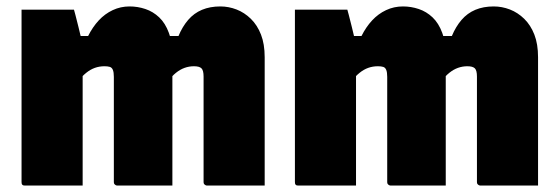

<svg xmlns="http://www.w3.org/2000/svg" viewBox="-20 -577 1740 597"><path d="M803 0Q780 0 746.5 0Q713 0 680 0Q647 0 624 0Q621 0 618.5 -1.5Q616 -3 614.5 -5Q613 -7 613 -11Q613 -46 613 -80Q613 -114 613 -146.5Q613 -179 613 -211Q613 -243 613 -275Q613 -307 613 -339Q613 -358 606.5 -364.5Q600 -371 583 -371Q568 -371 554 -366Q540 -361 527 -350.5Q514 -340 502 -324L494 -465H535Q547 -494 565 -515Q583 -536 608 -546.5Q633 -557 665 -557Q691 -557 715.5 -547.5Q740 -538 760 -518.5Q780 -499 791.5 -469.5Q803 -440 803 -399Q803 -374 803 -340.5Q803 -307 803 -267.5Q803 -228 803 -185.5Q803 -143 803 -99Q803 -74 803 -49.5Q803 -25 803 0ZM516 0Q497 0 463.5 0Q430 0 397 0Q364 0 345 0Q342 0 339.5 -1.5Q337 -3 335.5 -5Q334 -7 334 -11Q334 -46 334 -80Q334 -114 334 -146.5Q334 -179 334 -211Q334 -243 334 -275Q334 -307 334 -338Q334 -352 331 -359.5Q328 -367 321.5 -369Q315 -371 305 -371Q289 -371 275 -366Q261 -361 248 -350.5Q235 -340 221 -323L203 -465H254Q268 -493 287 -513.5Q306 -534 330.5 -545.5Q355 -557 383 -557Q408 -557 432 -549Q456 -541 475 -523Q494 -505 505 -475Q516 -445 516 -400Q516 -379 516 -339.5Q516 -300 516 -246.5Q516 -193 516 -130Q516 -67 516 0ZM237 0Q222 0 198 0Q174 0 147 0Q120 0 96 0Q72 0 58 0Q55 0 53 -0.5Q51 -1 49.5 -2.5Q48 -4 47.5 -6Q47 -8 47 -11Q47 -84 47 -157Q47 -230 47 -303Q47 -376 47 -448Q47 -474 47 -499Q47 -524 47 -547Q63 -547 88 -547Q113 -547 139 -547Q165 -547 185 -547Q205 -547 210 -547Q210 -547 214.5 -530.5Q219 -514 224 -493Q229 -472 233 -455.5Q237 -439 237 -438Q237 -366 237 -292.5Q237 -219 237 -146Q237 -73 237 0Z M1653 0Q1630 0 1596.5 0Q1563 0 1530 0Q1497 0 1474 0Q1471 0 1468.5 -1.5Q1466 -3 1464.5 -5Q1463 -7 1463 -11Q1463 -46 1463 -80Q1463 -114 1463 -146.5Q1463 -179 1463 -211Q1463 -243 1463 -275Q1463 -307 1463 -339Q1463 -358 1456.5 -364.5Q1450 -371 1433 -371Q1418 -371 1404 -366Q1390 -361 1377 -350.5Q1364 -340 1352 -324L1344 -465H1385Q1397 -494 1415 -515Q1433 -536 1458 -546.5Q1483 -557 1515 -557Q1541 -557 1565.5 -547.5Q1590 -538 1610 -518.5Q1630 -499 1641.5 -469.5Q1653 -440 1653 -399Q1653 -374 1653 -340.5Q1653 -307 1653 -267.5Q1653 -228 1653 -185.5Q1653 -143 1653 -99Q1653 -74 1653 -49.5Q1653 -25 1653 0ZM1366 0Q1347 0 1313.5 0Q1280 0 1247 0Q1214 0 1195 0Q1192 0 1189.5 -1.5Q1187 -3 1185.5 -5Q1184 -7 1184 -11Q1184 -46 1184 -80Q1184 -114 1184 -146.5Q1184 -179 1184 -211Q1184 -243 1184 -275Q1184 -307 1184 -338Q1184 -352 1181 -359.5Q1178 -367 1171.5 -369Q1165 -371 1155 -371Q1139 -371 1125 -366Q1111 -361 1098 -350.5Q1085 -340 1071 -323L1053 -465H1104Q1118 -493 1137 -513.5Q1156 -534 1180.5 -545.5Q1205 -557 1233 -557Q1258 -557 1282 -549Q1306 -541 1325 -523Q1344 -505 1355 -475Q1366 -445 1366 -400Q1366 -379 1366 -339.5Q1366 -300 1366 -246.5Q1366 -193 1366 -130Q1366 -67 1366 0ZM1087 0Q1072 0 1048 0Q1024 0 997 0Q970 0 946 0Q922 0 908 0Q905 0 903 -0.5Q901 -1 899.5 -2.5Q898 -4 897.5 -6Q897 -8 897 -11Q897 -84 897 -157Q897 -230 897 -303Q897 -376 897 -448Q897 -474 897 -499Q897 -524 897 -547Q913 -547 938 -547Q963 -547 989 -547Q1015 -547 1035 -547Q1055 -547 1060 -547Q1060 -547 1064.5 -530.5Q1069 -514 1074 -493Q1079 -472 1083 -455.5Q1087 -439 1087 -438Q1087 -366 1087 -292.5Q1087 -219 1087 -146Q1087 -73 1087 0Z"/></svg>

Font: Recursive Black
Style: Regular
Weight: 900
Version: Version 1.085